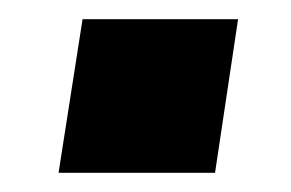

<svg xmlns="http://www.w3.org/2000/svg" viewBox="-20 -376 303 200"><path d="M41 -196 66 -356H228L204 -196Z"/></svg>

Font: Winston
Style: Bold Italic
Weight: 700
Italic angle: -9°
Designer: Original fonts by Vernon Adams / Changes by Cristiano Sobral
Foundry: Original fonts by Vernon Adams / Changes by Cristiano Sobral
Version: Version 2.503;July 17, 2020;FontCreator 13.0.0.2655 64-bit